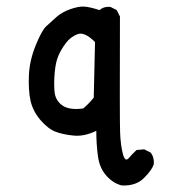

<svg xmlns="http://www.w3.org/2000/svg" viewBox="-20 -440 540 587"><path d="M352.5 127Q327.1 121.1 305.7 97.7Q284.2 74.2 279.3 36.6Q274.4 -1 274.4 -40Q238.3 -22.5 206.1 -25.4Q173.8 -28.3 150.4 -37.1Q127 -45.9 103.5 -73.2Q80.1 -100.6 73.2 -132.8Q66.4 -165 68.4 -210Q70.3 -254.9 88.9 -300.8Q107.4 -346.7 121.1 -359.4Q134.8 -372.1 152.3 -387.7Q169.9 -403.3 195.3 -412.1Q220.7 -420.9 237.3 -419.9Q253.9 -418.9 284.2 -409.2Q297.9 -420.9 317.4 -418.9L336.9 -409.2L346.7 -389.6Q345.7 -73.2 347.2 -35.2Q348.6 2.9 355.5 29.8Q362.3 56.6 373.5 43.5Q384.8 30.3 397.5 18.6L420.9 16.6L440.4 26.4Q452.1 41 450.2 62.5Q444.3 80.1 419.9 104.5Q395.5 128.9 352.5 127ZM234.4 -108.4Q252.9 -124 266.6 -141.6L270.5 -311.5Q238.3 -343.8 216.8 -335.4Q195.3 -327.1 181.2 -308.1Q167 -289.1 158.7 -270Q150.4 -251 147.5 -220.7Q144.5 -190.4 146.5 -162.1Q148.4 -133.8 169.9 -118.2Q191.4 -102.5 234.4 -108.4Z"/></svg>

Font: JasonHandwriting2
Style: Regular
Weight: 400
Version: Version 1.05.10